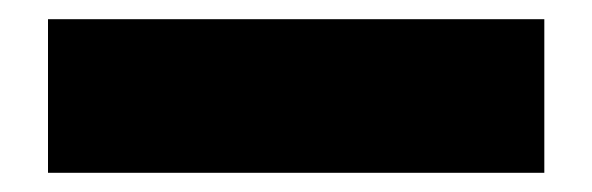

<svg xmlns="http://www.w3.org/2000/svg" viewBox="-20 -176 617 200"><path d="M30 -156H547V4H30Z"/></svg>

Font: Lineal Heavy
Style: Regular
Weight: 900
Designer: Created by Frank Adebiaye with contributions from Anton Moglia & Ariel Martín Pérez
Created by Frank ADEBIAYE with FontF
Foundry: Velvetyne Type Foundry
Version: Version 2.000